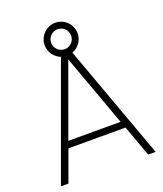

<svg xmlns="http://www.w3.org/2000/svg" viewBox="-163 -1022 960 1129"><g transform="rotate(-20 317.0 -458.0)"><path d="M566.7 0H613.5L353.1 -715.6C392.7 -730.2 420.8 -767.7 420.8 -812.5C420.8 -868.8 375 -915.6 317.7 -915.6C261.5 -915.6 214.6 -868.8 214.6 -812.5C214.6 -767.7 242.7 -730.2 281.2 -715.6L20.8 0H67.7L138.5 -194.8H495.8ZM255.2 -812.5C255.2 -846.9 283.3 -875 317.7 -875C353.1 -875 380.2 -846.9 380.2 -812.5C380.2 -778.1 353.1 -750 317.7 -750C283.3 -750 255.2 -778.1 255.2 -812.5ZM153.1 -236.5 316.7 -686.5 480.2 -236.5Z"/></g></svg>

Font: Manrope3 Thin
Style: Regular
Weight: 100
Width: 4
Designer: Mikhail Sharanda
Foundry: Mikhail Sharanda
Version: Version 3.000;PS 003.000;hotconv 1.0.88;makeotf.lib2.5.64775